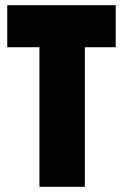

<svg xmlns="http://www.w3.org/2000/svg" viewBox="-20 -720 475 740"><path d="M426 -700V-538H307V0H132V-538H8V-700Z"/></svg>

Font: Phudu ExtraBold
Style: Regular
Weight: 800
Version: Version 1.005;gftools[0.9.23]